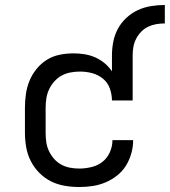

<svg xmlns="http://www.w3.org/2000/svg" viewBox="-20 -742 681 770"><path d="M298 8Q268 8 239 3Q210 -2 184 -15Q158 -28 137 -49.5Q116 -71 103 -97Q90 -123 85 -152Q80 -181 80 -210V-310Q80 -338 84 -365.5Q88 -393 98.5 -418.5Q109 -444 127 -466Q145 -488 168.5 -502.5Q192 -517 219.5 -522.5Q247 -528 275 -528Q297 -528 319 -524.5Q341 -521 361.5 -512Q382 -503 399.5 -488.5Q417 -474 429 -456V-520Q429 -548 434.5 -575.5Q440 -603 453 -627Q466 -651 487 -670.5Q508 -690 533 -701.5Q558 -713 585.5 -717.5Q613 -722 641 -722V-648Q623 -648 606 -645Q589 -642 573.5 -634.5Q558 -627 546 -614.5Q534 -602 526 -586.5Q518 -571 515 -554Q512 -537 512 -520V-339H429Q429 -363 420.5 -387Q412 -411 393 -426.5Q374 -442 350 -448.5Q326 -455 301 -455Q282 -455 263 -451.5Q244 -448 227.5 -439Q211 -430 198 -415.5Q185 -401 177 -384Q169 -367 166 -348Q163 -329 163 -310V-210Q163 -191 165.5 -172.5Q168 -154 176 -137Q184 -120 196.5 -105.5Q209 -91 225.5 -82Q242 -73 260.5 -69.5Q279 -66 298 -66Q322 -66 347 -72Q372 -78 391 -93Q410 -108 420.5 -131.5Q431 -155 431 -180Q431 -180 431 -180Q431 -180 431 -180H514Q514 -180 514 -180Q514 -180 514 -180Q514 -153 506.5 -126.5Q499 -100 485 -77.5Q471 -55 449.5 -38Q428 -21 403 -10.5Q378 0 351.5 4Q325 8 298 8Z"/></svg>

Font: Iosevka Meiseki Sans
Style: Regular
Weight: 400
Monospace: yes
Designer: Belleve Invis
Foundry: Belleve Invis
Version: Version 11.2.6; ttfautohint (v1.8.4)